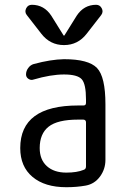

<svg xmlns="http://www.w3.org/2000/svg" viewBox="-20 -780 540 810"><path d="M309.6 -275.4Q222.7 -275.4 185.1 -245.6Q147.5 -215.8 147.5 -155.3Q147.5 -106.4 177.7 -79.1Q208 -51.8 259.8 -51.8Q304.7 -51.8 333 -63.5Q342.8 -66.4 342.8 -78.1V-263.7Q342.8 -274.4 332 -275.4ZM259.8 9.8Q168.9 9.8 117.2 -33.7Q65.4 -77.1 65.4 -155.3Q65.4 -335 309.6 -335H332Q342.8 -335 342.8 -345.7V-360.4Q342.8 -425.8 324.7 -445.8Q306.6 -465.8 250 -465.8Q194.3 -465.8 121.1 -444.3Q110.4 -440.4 100.1 -447.3Q89.8 -454.1 89.8 -465.8Q89.8 -480.5 99.1 -493.2Q108.4 -505.9 122.1 -509.8Q194.3 -529.3 250 -530.3Q353.5 -530.3 389.2 -493.2Q424.8 -456.1 424.8 -339.8V-105.5Q424.8 -66.4 401.9 -35.2Q378.9 -3.9 341.8 2.9Q303.7 9.8 259.8 9.8ZM303.7 -713.9Q334 -759.8 385.7 -759.8Q401.4 -759.8 409.2 -745.1Q417 -730.5 407.2 -716.8L345.7 -637.7Q308.6 -589.8 250 -589.8Q191.4 -589.8 154.3 -637.7L92.8 -716.8Q83 -729.5 90.3 -744.6Q97.7 -759.8 114.3 -759.8Q166 -759.8 196.3 -713.9L248 -630.9Q248 -629.9 250 -629.9Q252 -629.9 252 -630.9Z"/></svg>

Font: Rounded-X Mgen+ 1mn regular
Style: Regular
Weight: 400
Designer: [Source Han Sans]
Ryoko NISHIZUKA  (kana & ideographs); Paul D. Hunt (Latin, Greek & Cyrillic); Wenlong ZHANG  (bopomofo
Version: Version 1.059.20150602